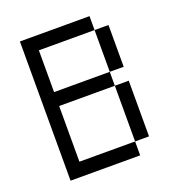

<svg xmlns="http://www.w3.org/2000/svg" viewBox="-117 -717 735 810"><g transform="rotate(-20 250.0 -312.5)"><path d="M62.5 -625Q62.5 -625 62.5 0H375V-62.5H125Q125 -62.5 125 -312.5H375Q375 -312.5 375 -62.5H437.5Q437.5 -62.5 437.5 -312.5H375V-375H125V-562.5H375V-375H437.5V-562.5H375V-625Z"/></g></svg>

Font: UnifontExMono
Style: Regular
Weight: 500
Version: Version 15.0.06